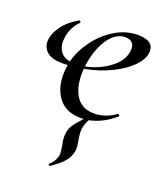

<svg xmlns="http://www.w3.org/2000/svg" viewBox="-123 -480 684 808"><g transform="rotate(20 219.5 -76.5)"><path d="M117 -134Q117 -159 121 -179Q113 -178 97 -178Q52 -178 29.5 -196Q7 -214 7 -244Q7 -276 32.5 -311.5Q58 -347 101 -371Q102 -372 104 -372Q107 -372 109 -368.5Q111 -365 109 -363Q93 -348 83 -327.5Q73 -307 70 -287Q68 -273 68 -267Q68 -239 82 -220Q96 -201 124 -196Q138 -248 173 -295Q208 -342 256 -370.5Q304 -399 356 -399Q426 -399 426 -352Q426 -319 394.5 -285.5Q363 -252 309 -225.5Q255 -199 190 -187Q189 -179 189 -163Q189 -99 215.5 -62Q242 -25 294 -25Q345 -25 390 -58H391Q394 -58 396.5 -55Q399 -52 397 -49Q344 -3 284 9Q274 24 268 53Q266 71 272 104Q276 128 276 139Q276 161 261.5 186Q247 211 196 246H195Q192 246 189.5 243Q187 240 190 238Q212 218 218 193Q219 189 219 181Q219 171 215 147Q210 127 210 109Q210 82 221 62.5Q232 43 262 12H249Q183 12 150 -29.5Q117 -71 117 -134ZM303 -249Q350 -287 350 -335Q350 -353 339 -362.5Q328 -372 309 -372Q269 -372 237.5 -329Q206 -286 194 -218L191 -198Q255 -211 303 -249Z"/></g></svg>

Font: CormorantInfant-MediumItalic
Style: Italic
Weight: 500
Italic angle: -10°
Designer: Christian Thalmann (Catharsis Fonts)
Foundry: Catharsis Fonts
Version: Version 3.303